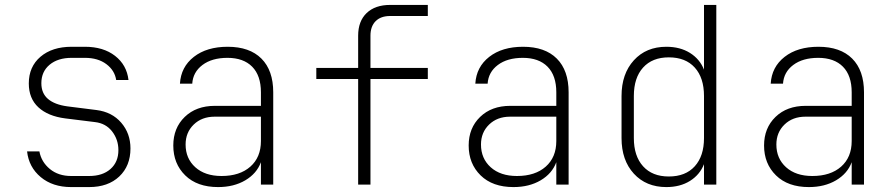

<svg xmlns="http://www.w3.org/2000/svg" viewBox="-20 -750 3640 780"><path d="M269 10Q194 10 145.5 -30.5Q97 -71 90 -135H140Q148 -92 182.5 -63.5Q217 -35 269 -35H342Q397 -35 429 -63.5Q461 -92 461 -140Q461 -183 435.5 -216Q410 -249 366 -254L245 -269Q175 -278 136 -314Q97 -350 97 -411Q97 -479 144.5 -519.5Q192 -560 271 -560H325Q400 -560 447.5 -523Q495 -486 502 -425H452Q446 -464 412 -489.5Q378 -515 325 -515H271Q215 -515 181.5 -487Q148 -459 148 -412Q148 -371 175 -348Q202 -325 253 -318L372 -303Q435 -295 472.5 -251.5Q510 -208 510 -147Q510 -76 464.5 -33Q419 10 342 10Z M866 10Q781 10 732.5 -37.5Q684 -85 684 -159Q684 -230 730.5 -275Q777 -320 853 -320H1040V-375Q1040 -443 1004.5 -479Q969 -515 904 -515Q841 -515 802.5 -486Q764 -457 761 -410H711Q715 -478 767.5 -519Q820 -560 905 -560Q994 -560 1042 -512Q1090 -464 1090 -375V0H1040V-91Q1023 -45 976.5 -17.5Q930 10 866 10ZM880 -35Q954 -35 997 -73Q1040 -111 1040 -177V-276H852Q800 -276 767 -244Q734 -212 734 -163Q734 -106 773.5 -70.5Q813 -35 880 -35Z M1435 0V-429H1265V-474H1435V-605Q1435 -664 1469.5 -697Q1504 -730 1565 -730H1718V-685H1565Q1527 -685 1506 -664Q1485 -643 1485 -605V-474H1718V-429H1485V0Z M2066 10Q1981 10 1932.5 -37.5Q1884 -85 1884 -159Q1884 -230 1930.5 -275Q1977 -320 2053 -320H2240V-375Q2240 -443 2204.5 -479Q2169 -515 2104 -515Q2041 -515 2002.5 -486Q1964 -457 1961 -410H1911Q1915 -478 1967.5 -519Q2020 -560 2105 -560Q2194 -560 2242 -512Q2290 -464 2290 -375V0H2240V-91Q2223 -45 2176.5 -17.5Q2130 10 2066 10ZM2080 -35Q2154 -35 2197 -73Q2240 -111 2240 -177V-276H2052Q2000 -276 1967 -244Q1934 -212 1934 -163Q1934 -106 1973.5 -70.5Q2013 -35 2080 -35Z M2687 10Q2605 10 2555 -44.5Q2505 -99 2505 -189V-360Q2505 -450 2555 -505Q2605 -560 2687 -560Q2743 -560 2783 -535Q2823 -510 2840 -467V-730H2890V0H2840V-83Q2823 -40 2783 -15Q2743 10 2687 10ZM2697 -33Q2765 -33 2802.5 -74.5Q2840 -116 2840 -189V-360Q2840 -434 2802.5 -475.5Q2765 -517 2697 -517Q2630 -517 2592.5 -475.5Q2555 -434 2555 -360V-189Q2555 -116 2592.5 -74.5Q2630 -33 2697 -33Z M3266 10Q3181 10 3132.5 -37.5Q3084 -85 3084 -159Q3084 -230 3130.5 -275Q3177 -320 3253 -320H3440V-375Q3440 -443 3404.5 -479Q3369 -515 3304 -515Q3241 -515 3202.5 -486Q3164 -457 3161 -410H3111Q3115 -478 3167.5 -519Q3220 -560 3305 -560Q3394 -560 3442 -512Q3490 -464 3490 -375V0H3440V-91Q3423 -45 3376.5 -17.5Q3330 10 3266 10ZM3280 -35Q3354 -35 3397 -73Q3440 -111 3440 -177V-276H3252Q3200 -276 3167 -244Q3134 -212 3134 -163Q3134 -106 3173.5 -70.5Q3213 -35 3280 -35Z"/></svg>

Font: JetBrains Mono NL Thin
Style: Regular
Weight: 100
Monospace: yes
Designer: Philipp Nurullin, Konstantin Bulenkov
Foundry: JetBrains
Version: Version 2.305; ttfautohint (v1.8.4.7-5d5b)